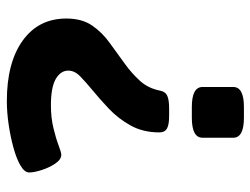

<svg xmlns="http://www.w3.org/2000/svg" viewBox="-108 -640 750 575"><g transform="rotate(-90 267.5 -353.0)"><path d="M207 -222Q181 -222 169.5 -228.5Q158 -235 158 -251Q158 -300 178.5 -337Q199 -374 228.5 -402Q258 -430 285 -452Q309 -472 326 -488.5Q343 -505 343 -524Q343 -547 318 -561.5Q293 -576 239 -576Q202 -576 171 -568.5Q140 -561 119 -553Q98 -545 91 -545Q77 -545 65 -562.5Q53 -580 45.5 -603Q38 -626 38 -641Q38 -655 58.5 -667Q79 -679 111.5 -688Q144 -697 181 -702.5Q218 -708 252 -708Q367 -708 433 -660.5Q499 -613 499 -530Q499 -483 478 -452.5Q457 -422 426 -400Q395 -378 364 -355Q336 -335 313 -310Q290 -285 283 -249Q280 -233 267.5 -227.5Q255 -222 230 -222ZM202 2Q142 2 142 -30V-122Q142 -154 202 -154H234Q294 -154 294 -122V-30Q294 2 234 2Z"/></g></svg>

Font: Asap Expanded
Style: Bold
Weight: 700
Width: 7
Designer: Pablo Cosgaya
Foundry: Omnibus-Type
Version: Version 3.001; ttfautohint (v1.8.4.7-5d5b)